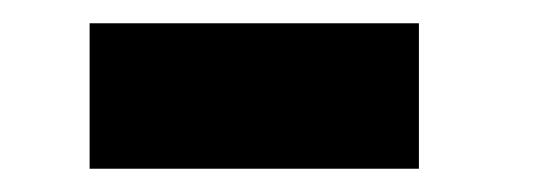

<svg xmlns="http://www.w3.org/2000/svg" viewBox="-20 -324 465 165"><path d="M57 -304H340V-179H57Z"/></svg>

Font: Montserrat GRBold
Style: Regular
Weight: 700
Designer: Julieta Ulanovsky
Foundry: Julieta Ulanovsky
Version: Version 1.00 May 29, 2023, initial release